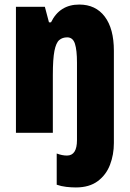

<svg xmlns="http://www.w3.org/2000/svg" viewBox="-20 -634 569 843"><path d="M313 189Q293 189 271 186.5Q249 184 229 177V40Q253 49 274 49Q318 49 318 -19V-359Q318 -414 309 -442Q300 -470 275 -470Q254 -470 240 -458Q226 -446 219 -410.5Q212 -375 212 -304V-51H50V-604H177L195 -536H204Q242 -614 328 -614Q400 -614 440 -561Q480 -508 480 -411V-6Q480 45 463 89.5Q446 134 409 161.5Q372 189 313 189Z"/></svg>

Font: Noto Sans Tamil UI ExtraCondensed Black
Style: Regular
Weight: 900
Width: 2
Designer: Jelle Bosma - Monotype Design Team
Foundry: Monotype Imaging Inc.
Version: Version 2.004; ttfautohint (v1.8.4.7-5d5b)